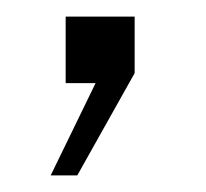

<svg xmlns="http://www.w3.org/2000/svg" viewBox="-20 -100 248 231"><path d="M41 111H73L142 -12V-80H59V0H95Z"/></svg>

Font: United Sans Thin
Style: Regular
Weight: 100
Designer: Pablo Impallari, Rodrigo Fuenzalida (Modified by Dan O. Williams)
Version: Version 1.000;PS 001.000;hotconv 1.0.88;makeotf.lib2.5.64775